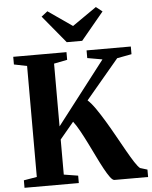

<svg xmlns="http://www.w3.org/2000/svg" viewBox="-63 -1034 858 1085"><g transform="rotate(-5 366.0 -491.0)"><path d="M31.5 0V-42.5L106 -55V-684.5L32.5 -699.5V-743H334.5V-699.5L259 -684.5V-328.5L533.5 -684.5L448.5 -699.5V-743H699.5V-699.5L617 -684L429.5 -461Q450 -442.5 473.8 -408.2Q497.5 -374 523 -331.5Q548.5 -289 573.2 -244.5Q598 -200 620.5 -160.2Q643 -120.5 661.2 -92.2Q679.5 -64 691.5 -54.5L732.5 -42V0H541.5Q531.5 0 517.2 -19.2Q503 -38.5 485.8 -70.2Q468.5 -102 449.8 -140.8Q431 -179.5 411.5 -218.8Q392 -258 373.2 -292Q354.5 -326 337.5 -348L259 -254V-55L339.5 -42V0ZM341 -799 212 -955 247 -982.5 384.5 -887 522 -982.5 557.5 -954.5 428.5 -799Z"/></g></svg>

Font: Merriweather 72pt
Style: Bold
Weight: 700
Version: Version 2.100